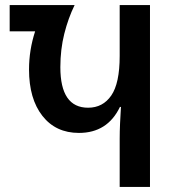

<svg xmlns="http://www.w3.org/2000/svg" viewBox="-20 -734 683 754"><path d="M450 0H569V-714H450V-514Q450 -407 417 -359Q384 -311 326 -311Q217 -311 217 -470Q217 -540 232.5 -601.5Q248 -663 273 -714H18V-611H118Q94 -538 94 -461Q94 -346 146.5 -279Q199 -212 290 -212Q402 -212 451 -314H455Q453 -282 451.5 -250Q450 -218 450 -189Z"/></svg>

Font: Noto Sans Georgian Condensed Semi
Style: Regular
Weight: 600
Width: 3
Designer: Monotype Design Team
Foundry: Monotype Imaging Inc.
Version: Version 1.901